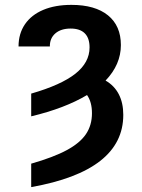

<svg xmlns="http://www.w3.org/2000/svg" viewBox="-20 -557 579 784"><path d="M345.7 -363.3Q345.7 -401.4 326.2 -420.9Q306.6 -440.4 268.6 -440.4Q229 -440.4 206.1 -420.7Q183.1 -400.9 183.6 -367.2H55.7Q55.7 -419.4 81.8 -457.8Q107.9 -496.1 156.5 -516.6Q205.1 -537.1 271.5 -537.1Q368.2 -537.1 420.9 -494.4Q473.6 -451.7 473.6 -373Q473.6 -293.5 411.1 -228Q446.8 -207.5 465.1 -172.1Q483.4 -136.7 483.4 -87.9Q483.4 26.4 389.2 100.1Q294.9 173.8 107.4 207V111.3Q199.2 85 252.9 55.9Q306.6 26.9 331.1 -9.5Q355.5 -45.9 355.5 -94.7Q355.5 -140.6 335.4 -168.9Q244.6 -114.7 107.4 -82V-174.8Q229.5 -210 287.6 -255.9Q345.7 -301.8 345.7 -363.3Z"/></svg>

Font: Pretendard SemiBold
Style: Regular
Weight: 600
Designer: Base glyphs from Inter by Rasmus Andersson; Hangeul glyphs from Noto Sans CJK(Source Han Sans) by Jang Soo-young and Kan
Foundry: Kil Hyung-jin
Version: Version 1.309